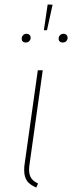

<svg xmlns="http://www.w3.org/2000/svg" viewBox="-20 -833 322 858"><path d="M113 -106Q110 -88 110 -75Q110 -51 119.5 -37Q129 -23 150 -13L142 5Q113 -7 100.5 -25Q88 -43 88 -74Q88 -89 91 -107L149 -519H171ZM193 -813 215 -812 190 -698H176ZM117 -664Q117 -656 111 -649.5Q105 -643 95 -643Q87 -643 82 -647.5Q77 -652 77 -660Q77 -669 83 -675.5Q89 -682 98 -682Q107 -682 112 -677Q117 -672 117 -664ZM282 -664Q282 -655 276 -649Q270 -643 260 -643Q252 -643 247 -647.5Q242 -652 242 -660Q242 -669 248 -675.5Q254 -682 264 -682Q272 -682 277 -677Q282 -672 282 -664Z"/></svg>

Font: Fira Sans Thin
Style: Italic
Weight: 250
Italic angle: -8°
Designer: Carrois Corporate & Edenspiekermann AG
Foundry: Carrois Corporate GbR & Edenspiekermann AG
Version: Version 4.203